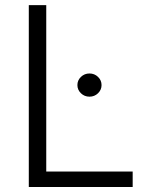

<svg xmlns="http://www.w3.org/2000/svg" viewBox="-20 -748 597 768"><path d="M95.2 0V-727.5H165V-62H510.7V0ZM337.9 -361.3Q317.9 -361.3 303.7 -375Q289.6 -388.7 289.6 -407.7Q289.6 -426.8 303.7 -440.4Q317.9 -454.1 337.9 -454.1Q357.9 -454.1 372.1 -440.4Q386.2 -426.8 386.2 -407.7Q386.2 -388.7 372.1 -375Q357.9 -361.3 337.9 -361.3Z"/></svg>

Font: Inter Light
Style: Regular
Weight: 300
Designer: Rasmus Andersson
Foundry: rsms
Version: Version 4.000;git-a52131595